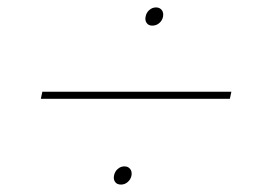

<svg xmlns="http://www.w3.org/2000/svg" viewBox="-20 -609 691 517"><path d="M94 -362H603L599 -343H90ZM306 -112Q295 -112 290 -119Q285 -126 287 -136Q289 -147 297 -154Q305 -161 315 -161Q325 -161 330.5 -154Q336 -147 334 -136Q332 -126 324 -119Q316 -112 306 -112ZM390 -540Q380 -540 375 -547Q370 -554 372 -564Q374 -575 382 -582Q390 -589 400 -589Q410 -589 415.5 -582Q421 -575 419 -564Q417 -554 409 -547Q401 -540 390 -540Z"/></svg>

Font: Albert Sans Thin
Style: Italic
Weight: 250
Italic angle: -11.25°
Designer: Andreas Rasmussen
Foundry: a.Foundry
Version: Version 1.025